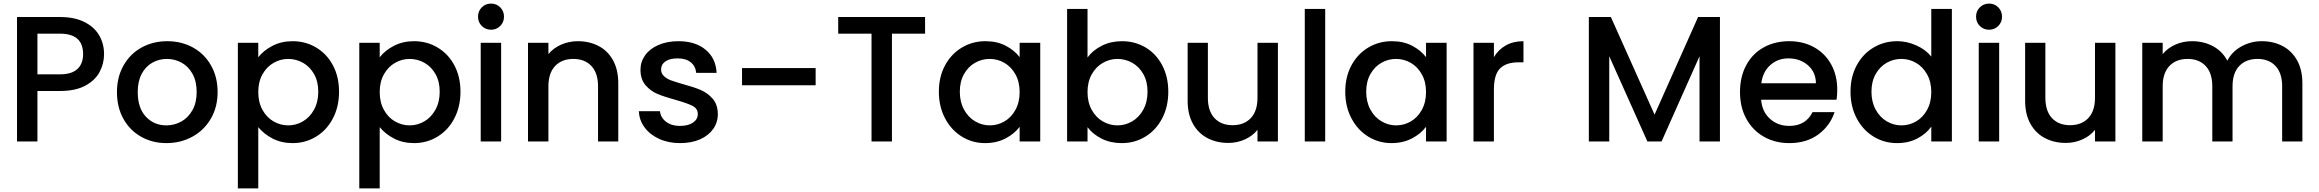

<svg xmlns="http://www.w3.org/2000/svg" viewBox="-20 -790 12945 1072"><path d="M315 -282H189V0H75V-695H315Q395 -695 450.5 -667.5Q506 -640 533.5 -593Q561 -546 561 -488Q561 -435 536 -388Q511 -341 456 -311.5Q401 -282 315 -282ZM315 -375Q380 -375 412 -404.5Q444 -434 444 -488Q444 -602 315 -602H189V-375Z M633 -276Q633 -360 670 -425Q707 -490 771 -525Q835 -560 914 -560Q993 -560 1057 -525Q1121 -490 1158 -425Q1195 -360 1195 -276Q1195 -192 1157 -127Q1119 -62 1053.5 -26.5Q988 9 909 9Q831 9 768 -26.5Q705 -62 669 -126.5Q633 -191 633 -276ZM1078 -276Q1078 -336 1055 -377.5Q1032 -419 994 -440Q956 -461 912 -461Q868 -461 830.5 -440Q793 -419 771 -377.5Q749 -336 749 -276Q749 -187 794.5 -138.5Q840 -90 909 -90Q953 -90 991.5 -111Q1030 -132 1054 -174Q1078 -216 1078 -276Z M1422 -470Q1451 -508 1501 -534Q1551 -560 1614 -560Q1686 -560 1745.5 -524.5Q1805 -489 1839 -425Q1873 -361 1873 -278Q1873 -195 1839 -129.5Q1805 -64 1745.5 -27.5Q1686 9 1614 9Q1551 9 1502 -16.5Q1453 -42 1422 -80V262H1308V-551H1422ZM1589 -461Q1546 -461 1507.5 -439Q1469 -417 1445.5 -375Q1422 -333 1422 -276Q1422 -219 1445.5 -176.5Q1469 -134 1507.5 -112Q1546 -90 1589 -90Q1633 -90 1671.5 -112.5Q1710 -135 1733.5 -178Q1757 -221 1757 -278Q1757 -335 1733.5 -376.5Q1710 -418 1671.5 -439.5Q1633 -461 1589 -461Z M2100 -470Q2129 -508 2179 -534Q2229 -560 2292 -560Q2364 -560 2423.5 -524.5Q2483 -489 2517 -425Q2551 -361 2551 -278Q2551 -195 2517 -129.5Q2483 -64 2423.5 -27.5Q2364 9 2292 9Q2229 9 2180 -16.5Q2131 -42 2100 -80V262H1986V-551H2100ZM2267 -461Q2224 -461 2185.5 -439Q2147 -417 2123.5 -375Q2100 -333 2100 -276Q2100 -219 2123.5 -176.5Q2147 -134 2185.5 -112Q2224 -90 2267 -90Q2311 -90 2349.5 -112.5Q2388 -135 2411.5 -178Q2435 -221 2435 -278Q2435 -335 2411.5 -376.5Q2388 -418 2349.5 -439.5Q2311 -461 2267 -461Z M2649 -697Q2649 -728 2670 -749Q2691 -770 2722 -770Q2752 -770 2773 -749Q2794 -728 2794 -697Q2794 -666 2773 -645Q2752 -624 2722 -624Q2691 -624 2670 -645Q2649 -666 2649 -697ZM2778 -551V0H2664V-551Z M3432 -325V0H3319V-308Q3319 -382 3282 -421.5Q3245 -461 3181 -461Q3117 -461 3079.5 -421.5Q3042 -382 3042 -308V0H2928V-551H3042V-488Q3070 -522 3113.5 -541Q3157 -560 3206 -560Q3271 -560 3322.5 -533Q3374 -506 3403 -453Q3432 -400 3432 -325Z M3547 -169H3665Q3668 -134 3698.5 -110.5Q3729 -87 3775 -87Q3823 -87 3849.5 -105.5Q3876 -124 3876 -153Q3876 -184 3846.5 -199Q3817 -214 3753 -232Q3691 -249 3652 -265Q3613 -281 3584.5 -314Q3556 -347 3556 -401Q3556 -445 3582 -481.5Q3608 -518 3656.5 -539Q3705 -560 3768 -560Q3862 -560 3919.5 -512.5Q3977 -465 3981 -383H3867Q3864 -420 3837 -442Q3810 -464 3764 -464Q3719 -464 3695 -447Q3671 -430 3671 -402Q3671 -380 3687 -365Q3703 -350 3726 -341.5Q3749 -333 3794 -320Q3854 -304 3892.5 -287.5Q3931 -271 3959 -239Q3987 -207 3988 -154Q3988 -107 3962 -70Q3936 -33 3888.5 -12Q3841 9 3777 9Q3712 9 3660.5 -14.5Q3609 -38 3579 -78.5Q3549 -119 3547 -169Z M4534 -410V-314H4123V-410Z M5145 -695V-602H4960V0H4846V-602H4660V-695Z M5482 -560Q5547 -560 5595.5 -534.5Q5644 -509 5673 -471V-551H5788V0H5673V-82Q5644 -43 5594 -17Q5544 9 5480 9Q5409 9 5350 -27.5Q5291 -64 5256.5 -129.5Q5222 -195 5222 -278Q5222 -361 5256.5 -425Q5291 -489 5350.5 -524.5Q5410 -560 5482 -560ZM5506 -461Q5462 -461 5424 -439.5Q5386 -418 5362.5 -376.5Q5339 -335 5339 -278Q5339 -221 5362.5 -178Q5386 -135 5424.5 -112.5Q5463 -90 5506 -90Q5550 -90 5588 -112Q5626 -134 5649.5 -176.5Q5673 -219 5673 -276Q5673 -333 5649.5 -375Q5626 -417 5588 -439Q5550 -461 5506 -461Z M6052 -469Q6081 -509 6131.5 -534.5Q6182 -560 6244 -560Q6317 -560 6376 -525Q6435 -490 6469 -425.5Q6503 -361 6503 -278Q6503 -195 6469 -129.5Q6435 -64 6375.5 -27.5Q6316 9 6244 9Q6180 9 6130.5 -16Q6081 -41 6052 -80V0H5938V-740H6052ZM6219 -461Q6176 -461 6137.5 -439Q6099 -417 6075.5 -375Q6052 -333 6052 -276Q6052 -219 6075.5 -176.5Q6099 -134 6137.5 -112Q6176 -90 6219 -90Q6263 -90 6301.5 -112.5Q6340 -135 6363.5 -178Q6387 -221 6387 -278Q6387 -335 6363.5 -376.5Q6340 -418 6301.5 -439.5Q6263 -461 6219 -461Z M7115 -551V0H7001V-65Q6974 -31 6930.5 -11.5Q6887 8 6838 8Q6773 8 6721.5 -19Q6670 -46 6640.5 -99Q6611 -152 6611 -227V-551H6724V-244Q6724 -170 6761 -130.5Q6798 -91 6862 -91Q6926 -91 6963.5 -130.5Q7001 -170 7001 -244V-551Z M7379 -740V0H7265V-740Z M7751 -560Q7816 -560 7864.5 -534.5Q7913 -509 7942 -471V-551H8057V0H7942V-82Q7913 -43 7863 -17Q7813 9 7749 9Q7678 9 7619 -27.5Q7560 -64 7525.5 -129.5Q7491 -195 7491 -278Q7491 -361 7525.5 -425Q7560 -489 7619.5 -524.5Q7679 -560 7751 -560ZM7775 -461Q7731 -461 7693 -439.5Q7655 -418 7631.5 -376.5Q7608 -335 7608 -278Q7608 -221 7631.5 -178Q7655 -135 7693.5 -112.5Q7732 -90 7775 -90Q7819 -90 7857 -112Q7895 -134 7918.5 -176.5Q7942 -219 7942 -276Q7942 -333 7918.5 -375Q7895 -417 7857 -439Q7819 -461 7775 -461Z M8321 -471Q8346 -513 8387.5 -536.5Q8429 -560 8486 -560V-442H8457Q8390 -442 8355.5 -408Q8321 -374 8321 -290V0H8207V-551H8321Z M9583 -695V0H9469V-476L9257 0H9178L8965 -476V0H8851V-695H8974L9218 -150L9461 -695Z M10234 -233H9813Q9818 -167 9862 -127Q9906 -87 9970 -87Q10062 -87 10100 -164H10223Q10198 -88 10132.5 -39.5Q10067 9 9970 9Q9891 9 9828.5 -26.5Q9766 -62 9730.5 -126.5Q9695 -191 9695 -276Q9695 -361 9729.5 -425.5Q9764 -490 9826.5 -525Q9889 -560 9970 -560Q10048 -560 10109 -526Q10170 -492 10204 -430.5Q10238 -369 10238 -289Q10238 -258 10234 -233ZM10119 -325Q10118 -388 10074 -426Q10030 -464 9965 -464Q9906 -464 9864 -426.5Q9822 -389 9814 -325Z M10573 -560Q10627 -560 10679.5 -536.5Q10732 -513 10763 -474V-740H10878V0H10763V-83Q10735 -43 10685.5 -17Q10636 9 10572 9Q10500 9 10440.5 -27.5Q10381 -64 10346.5 -129.5Q10312 -195 10312 -278Q10312 -361 10346.5 -425Q10381 -489 10440.5 -524.5Q10500 -560 10573 -560ZM10596 -461Q10552 -461 10514 -439.5Q10476 -418 10452.5 -376.5Q10429 -335 10429 -278Q10429 -221 10452.5 -178Q10476 -135 10514.5 -112.5Q10553 -90 10596 -90Q10640 -90 10678 -112Q10716 -134 10739.5 -176.5Q10763 -219 10763 -276Q10763 -333 10739.5 -375Q10716 -417 10678 -439Q10640 -461 10596 -461Z M11013 -697Q11013 -728 11034 -749Q11055 -770 11086 -770Q11116 -770 11137 -749Q11158 -728 11158 -697Q11158 -666 11137 -645Q11116 -624 11086 -624Q11055 -624 11034 -645Q11013 -666 11013 -697ZM11142 -551V0H11028V-551Z M11791 -551V0H11677V-65Q11650 -31 11606.5 -11.5Q11563 8 11514 8Q11449 8 11397.5 -19Q11346 -46 11316.5 -99Q11287 -152 11287 -227V-551H11400V-244Q11400 -170 11437 -130.5Q11474 -91 11538 -91Q11602 -91 11639.5 -130.5Q11677 -170 11677 -244V-551Z M12835 -325V0H12722V-308Q12722 -382 12685 -421.5Q12648 -461 12584 -461Q12520 -461 12482.5 -421.5Q12445 -382 12445 -308V0H12332V-308Q12332 -382 12295 -421.5Q12258 -461 12194 -461Q12130 -461 12092.5 -421.5Q12055 -382 12055 -308V0H11941V-551H12055V-488Q12083 -522 12126 -541Q12169 -560 12218 -560Q12284 -560 12336 -532Q12388 -504 12416 -451Q12441 -501 12494 -530.5Q12547 -560 12608 -560Q12673 -560 12724.5 -533Q12776 -506 12805.5 -453Q12835 -400 12835 -325Z"/></svg>

Font: Poppins-Tabular Medium
Style: Regular
Weight: 500
Designer: Ninad Kale (Devanagari), Jonny Pinhorn (Latin)
Foundry: Indian Type Foundry
Version: Version 4.004